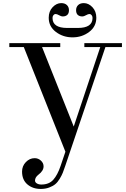

<svg xmlns="http://www.w3.org/2000/svg" viewBox="-20 -978 815 1237"><path d="M293.9 -863.8Q293.9 -904.8 318.8 -931.4Q343.8 -958 374.5 -958Q397.9 -958 411.1 -945.3Q424.3 -932.6 424.3 -912.1Q424.3 -891.6 413.3 -881.8Q402.3 -872.1 384.8 -872.1Q373.5 -872.1 358.4 -880.9Q347.2 -887.7 337.4 -887.7Q330.1 -887.7 324.2 -880.4Q318.4 -873 318.4 -862.3Q318.4 -797.9 413.1 -797.9H481.4Q576.2 -797.9 576.2 -862.3Q576.2 -873 570.3 -880.4Q564.5 -887.7 557.1 -887.7Q547.4 -887.7 536.1 -880.9Q521 -872.1 509.8 -872.1Q492.2 -872.1 481.2 -881.8Q470.2 -891.6 470.2 -912.1Q470.2 -932.6 483.4 -945.3Q496.6 -958 520 -958Q550.8 -958 575.7 -931.4Q600.6 -904.8 600.6 -863.8Q600.6 -807.1 554.4 -772.2Q508.3 -737.3 447.3 -737.3Q386.2 -737.3 340.1 -772.2Q293.9 -807.1 293.9 -863.8ZM40 -674.8V-700.2H368.2V-674.8H251L455.1 -162.6L626 -674.8H523.4V-700.2H765.6V-674.8H659.2L400.4 90.8Q391.1 118.2 384.5 135Q377.9 151.9 364.5 174.1Q351.1 196.3 335.9 208.7Q320.8 221.2 296.6 230.2Q272.5 239.3 242.2 239.3Q190.9 239.3 156.5 210Q122.1 180.7 122.1 127.4Q122.1 91.8 146.5 66.4Q170.9 41 203.1 41Q226.1 41 243.4 56.6Q260.7 72.3 260.7 93.8Q260.7 122.6 227.5 147.5Q205.6 164.6 205.6 185.5Q205.6 196.3 217.3 203.6Q229 210.9 246.1 210.9Q295.9 210.9 323.2 180.2Q350.6 149.4 370.1 91.8L401.4 -0.5L133.3 -674.8Z"/></svg>

Font: Theano Didot
Style: Regular
Weight: 400
Designer: Alexey Kryukov
Version: Version 2.0